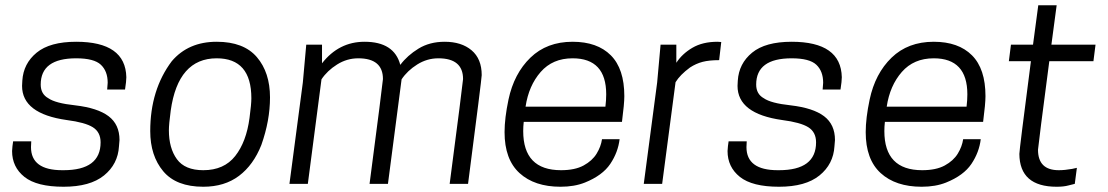

<svg xmlns="http://www.w3.org/2000/svg" viewBox="-20 -700 4218 731"><path d="M222 11Q120 11 73 -26.5Q26 -64 26 -125Q27 -144 30 -162H99L98 -140Q98 -52 217 -52H222Q363 -52 363 -158Q363 -197 333.5 -215.5Q304 -234 234 -243Q64 -267 64 -373L65 -393Q69 -458 119.5 -499.5Q170 -541 270 -541Q458 -541 461 -406Q461 -391 456 -359H388L390 -385Q390 -429 364 -453.5Q338 -478 270 -478Q135 -478 135 -378Q135 -342 164 -326Q191 -307 266 -299Q352 -289 393.5 -257.5Q435 -226 435 -167L433 -143Q429 -75 376 -32Q323 11 222 11Z M754 -52Q833 -52 875.5 -106Q918 -160 930 -251Q937 -303 937 -326Q937 -478 805 -478Q658 -478 630 -279Q623 -227 623 -204Q623 -136 653.5 -94Q684 -52 754 -52ZM754 11Q651 11 601.5 -48Q552 -107 552 -201Q552 -358 634 -467Q697 -541 805 -541Q908 -541 958 -482.5Q1008 -424 1008 -329Q1008 -241 975 -148Q945 -72 890 -30.5Q835 11 754 11Z M1762 0H1692Q1741 -374 1743 -399Q1743 -478 1649 -478Q1606 -478 1568.5 -454.5Q1531 -431 1509 -398L1457 0H1387Q1436 -374 1438 -399Q1438 -478 1344 -478Q1301 -478 1263.5 -454.5Q1226 -431 1204 -398L1152 0H1082L1133 -386L1146 -530H1206V-459Q1270 -541 1368 -541Q1481 -541 1504 -453Q1531 -489 1573.5 -515Q1616 -541 1673 -541Q1737 -541 1775.5 -508.5Q1814 -476 1814 -414Q1814 -401 1762 0Z M2114 11Q2015 11 1958 -41Q1901 -93 1901 -197Q1901 -250 1916 -321Q1937 -420 1999.5 -480.5Q2062 -541 2160 -541Q2254 -541 2305.5 -489.5Q2357 -438 2357 -334Q2357 -305 2348 -236H1974Q1972 -218 1972 -201Q1972 -52 2116 -52Q2169 -52 2202 -70Q2235 -88 2251.5 -115Q2268 -142 2272 -170H2339Q2333 -120 2303.5 -76Q2274 -32 2207 -5Q2167 11 2114 11ZM2285 -294Q2288 -319 2288 -341Q2288 -478 2160 -478Q2084 -478 2038.5 -426Q1993 -374 1981 -294Z M2501 0H2431L2482 -386L2495 -530H2555V-461Q2577 -495 2616 -518Q2655 -541 2712 -541L2726 -540L2718 -471Q2680 -471 2655 -464.5Q2630 -458 2607 -443Q2569 -415 2552 -387Z M2946 11Q2844 11 2797 -26.5Q2750 -64 2750 -125Q2751 -144 2754 -162H2823L2822 -140Q2822 -52 2941 -52H2946Q3087 -52 3087 -158Q3087 -197 3057.5 -215.5Q3028 -234 2958 -243Q2788 -267 2788 -373L2789 -393Q2793 -458 2843.5 -499.5Q2894 -541 2994 -541Q3182 -541 3185 -406Q3185 -391 3180 -359H3112L3114 -385Q3114 -429 3088 -453.5Q3062 -478 2994 -478Q2859 -478 2859 -378Q2859 -342 2888 -326Q2915 -307 2990 -299Q3076 -289 3117.5 -257.5Q3159 -226 3159 -167L3157 -143Q3153 -75 3100 -32Q3047 11 2946 11Z M3489 11Q3390 11 3333 -41Q3276 -93 3276 -197Q3276 -250 3291 -321Q3312 -420 3374.5 -480.5Q3437 -541 3535 -541Q3629 -541 3680.5 -489.5Q3732 -438 3732 -334Q3732 -305 3723 -236H3349Q3347 -218 3347 -201Q3347 -52 3491 -52Q3544 -52 3577 -70Q3610 -88 3626.5 -115Q3643 -142 3647 -170H3714Q3708 -120 3678.5 -76Q3649 -32 3582 -5Q3542 11 3489 11ZM3660 -294Q3663 -319 3663 -341Q3663 -478 3535 -478Q3459 -478 3413.5 -426Q3368 -374 3356 -294Z M4003 11Q3862 11 3861 -114Q3861 -129 3905 -467H3821L3829 -530H3913L3933 -680H4003L3983 -530H4151L4143 -467H3975Q3934 -155 3932 -130Q3932 -52 4011 -52Q4034 -52 4062 -57L4080 -61L4072 0L4048 6Q4030 11 4003 11Z"/></svg>

Font: Tanohe Sans
Style: Italic
Weight: 400
Designer: Village Type and Design LLC & Cristiano Sobral
Foundry: Cooper Hewitt Smithsonian Design Museum
Version: Version 1.00;September 29, 2021;FontCreator 13.0.0.2655 64-b